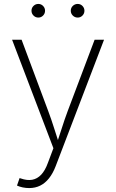

<svg xmlns="http://www.w3.org/2000/svg" viewBox="-20 -748 590 976"><path d="M66.4 195.3 79.6 157.2 85.9 159.2Q117.7 170.4 143.6 165.8Q169.4 161.1 189.5 139.9Q209.5 118.7 223.6 79.6L251.5 5.4L41.5 -545.9H89.8L225.1 -183.6Q241.2 -140.6 254.6 -97.9Q268.1 -55.2 281.7 -13.7H267.1Q281.2 -55.2 294.7 -97.9Q308.1 -140.6 324.2 -183.6L460.9 -545.9H508.8L263.2 96.2Q249 133.3 229.2 158.2Q209.5 183.1 184.3 195.6Q159.2 208 128.4 208Q111.3 208 95.2 204.6Q79.1 201.2 66.4 195.3ZM375 -658.7Q360.4 -658.7 350.1 -668.9Q339.8 -679.2 339.8 -693.4Q339.8 -708 350.1 -718Q360.4 -728 375 -728Q389.2 -728 399.2 -717.8Q409.2 -707.5 409.2 -693.4Q409.2 -679.2 399.2 -668.9Q389.2 -658.7 375 -658.7ZM174.8 -658.7Q160.6 -658.7 150.4 -668.9Q140.1 -679.2 140.1 -693.4Q140.1 -708 150.4 -718Q160.6 -728 174.8 -728Q189 -728 199 -717.8Q209 -707.5 209 -693.4Q209 -679.2 199 -668.9Q189 -658.7 174.8 -658.7Z"/></svg>

Font: Inter ExtraLight
Style: Regular
Weight: 250
Designer: Rasmus Andersson
Foundry: rsms
Version: Version 4.001;git-66647c0bb